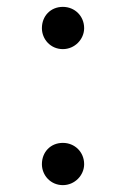

<svg xmlns="http://www.w3.org/2000/svg" viewBox="-20 -524 367 559"><path d="M163 15C198 15 225 -14 225 -46C225 -81 198 -108 163 -108C127 -108 102 -81 102 -46C102 -14 127 15 163 15ZM163 -381C198 -381 225 -410 225 -442C225 -477 198 -504 163 -504C127 -504 102 -477 102 -442C102 -410 127 -381 163 -381Z"/></svg>

Font: Harano Aji Mincho CN
Style: Regular
Weight: 400
Foundry: Masamichi Hosoda
Version: HaranoAjiMinchoCN-Regular version 20230610;ttx 4.39.4